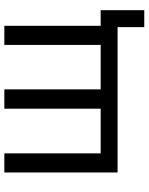

<svg xmlns="http://www.w3.org/2000/svg" viewBox="80 -642 685 885"><g transform="rotate(-90 422.5 -199.5)"><path d="M740 123V0H70V-522H158V-78H364V-522H453V-78H658V-522H746V-78H818V123Z"/></g></svg>

Font: Raleway-v4020 Medium
Style: Regular
Weight: 500
Designer: Matt McInerney, Pablo Impallari, Rodrigo Fuenzalida
Foundry: Matt McInerney, Pablo Impallari, Rodrigo Fuenzalida
Version: Version 4.020;PS 004.020;hotconv 1.0.88;makeotf.lib2.5.64775